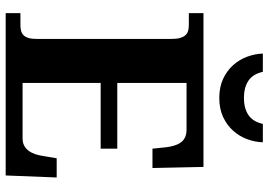

<svg xmlns="http://www.w3.org/2000/svg" viewBox="-158 -810 968 693"><g transform="rotate(90 326.5 -464.0)"><path d="M279.8 -61H480Q495.1 -61 505.9 -66.7Q516.6 -72.3 524.4 -82.5Q532.2 -92.8 536.9 -106.7Q541.5 -120.6 543.9 -137.2L551.8 -184.1H621.1L613.8 0H27.8V-53.2H69.8Q80.6 -53.2 89.8 -55.2Q99.1 -57.1 106.2 -63.2Q113.3 -69.3 117.2 -81.3Q121.1 -93.3 121.1 -112.8V-596.2Q121.1 -617.7 117.2 -630.4Q113.3 -643.1 106.4 -649.9Q99.6 -656.7 90.3 -658.9Q81.1 -661.1 69.8 -661.1H27.8V-713.9H583L586.9 -529.8H517.1L512.2 -577.1Q508.3 -613.8 493.7 -633.3Q479 -652.8 448.2 -652.8H279.8V-402.8H517.1V-342.8H279.8ZM334 -771Q294.4 -771 264.9 -784.9Q235.4 -798.8 215.3 -821.3Q195.3 -843.8 185.1 -871.8Q174.8 -899.9 173.8 -928.2H239.7Q248 -891.6 272.5 -875.7Q296.9 -859.9 334 -859.9Q370.6 -859.9 395 -875.7Q419.4 -891.6 427.7 -928.2H494.1Q493.2 -899.9 482.9 -871.8Q472.7 -843.8 452.6 -821.3Q432.6 -798.8 403.1 -784.9Q373.5 -771 334 -771Z"/></g></svg>

Font: Droid Serif
Style: Bold
Weight: 700
Designer: Monotype Design team
Foundry: Monotype Imaging Inc.
Version: Version 1.03